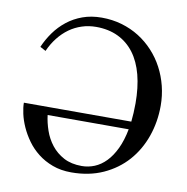

<svg xmlns="http://www.w3.org/2000/svg" viewBox="-78 -754 822 844"><g transform="rotate(10 332.5 -331.5)"><path d="M148.9 -214.8Q152.8 -181.6 164.8 -147Q176.8 -112.3 199 -84Q221.2 -55.7 254.6 -37.8Q288.1 -20 335 -20Q364.3 -20 391.8 -31.2Q419.4 -42.5 442.6 -66.4Q465.8 -90.3 483.4 -127.2Q501 -164.1 510.7 -214.8ZM631.3 -340.8Q631.3 -268.6 608.6 -203.9Q585.9 -139.2 542.7 -90.3Q499.5 -41.5 436.8 -12.9Q374 15.6 294.4 15.6Q248 15.6 210.7 1.7Q173.3 -12.2 144.8 -34.7Q116.2 -57.1 95.7 -85.7Q75.2 -114.3 62 -143.8Q48.8 -173.3 42.7 -201.2Q36.6 -229 36.6 -250H516.1Q518.1 -269 519.3 -289.3Q520.5 -309.6 520.5 -332Q520.5 -402.8 505.9 -459Q491.2 -515.1 462.2 -553.7Q433.1 -592.3 390.4 -612.8Q347.7 -633.3 292 -633.3Q258.8 -633.3 228.8 -623.5Q198.7 -613.8 173.1 -595.5Q147.5 -577.1 126.5 -550.5Q105.5 -523.9 90.8 -490.7L65.4 -504.4Q80.6 -539.6 103 -570.8Q125.5 -602.1 155.8 -626Q186 -649.9 224.4 -663.8Q262.7 -677.7 309.6 -677.7Q356.9 -677.7 399.4 -665.3Q441.9 -652.8 477.5 -630.4Q513.2 -607.9 541.7 -576.9Q570.3 -545.9 590.1 -508.5Q609.9 -471.2 620.6 -428.5Q631.3 -385.7 631.3 -340.8Z"/></g></svg>

Font: Doulos SIL
Style: Regular
Weight: 400
Designer: Walt Agee, Victor Gaultney, Peter Martin, Debbi Hosken
Foundry: SIL International
Version: Version 4.110; 2011; Maintenance release